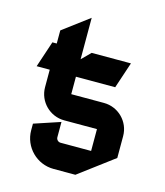

<svg xmlns="http://www.w3.org/2000/svg" viewBox="-105 -750 730 850"><g transform="rotate(15 260.0 -325.0)"><path d="M90 -400V-320C90 -253.8 143.8 -200 210 -200H360V-100H220C209 -100 200 -109 200 -120V-190L80 -150V-120C80 -42.7 142.7 20 220 20H320L480 -100V-200C480 -266.2 426.2 -320 360 -320H210V-400H390L430 -520H250L210 -480V-670L90 -580V-520H70L30 -400Z"/></g></svg>

Font: Abibas
Style: Medium
Weight: 500
Version: Version 0.3